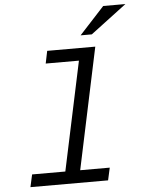

<svg xmlns="http://www.w3.org/2000/svg" viewBox="-62 -994 784 1042"><g transform="rotate(-5 330.5 -472.5)"><path d="M478 -729 338 -68H499L484 0H61L76 -68H257L383 -661H202L216 -729ZM404 -797 540 -945H661L465 -797Z"/></g></svg>

Font: Fragment Mono SC
Style: Italic
Weight: 400
Italic angle: -12°
Monospace: yes
Designer: Wei Huang based on Nimbus Sans by URW Studio, based on Helvetica by Max Miedinger.
Foundry: Wei Huang
Version: Version 1.012; ttfautohint (v1.8.4.7-5d5b)